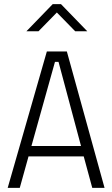

<svg xmlns="http://www.w3.org/2000/svg" viewBox="-20 -902 540 922"><path d="M107 -752 233 -882H273L399 -752H341L253 -842L165 -752ZM17 0 205 -655H301L482 0H423L382 -151H117L75 0ZM369 -201 261 -605H244L131 -201Z"/></svg>

Font: Lekton
Style: Regular
Weight: 400
Designer: Paolo Mazzetti, Luciano Perondi, Raffaele Flato, Elena Papassissa, Emilio Macchia, Michela Povoleri, Tobias Seemiller, R
Version: Version 34.000